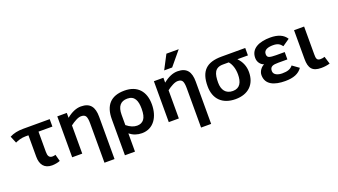

<svg xmlns="http://www.w3.org/2000/svg" viewBox="-76 -1417 3974 2258"><g transform="rotate(-20 1911.0 -288.0)"><path d="M162 -419H200V-152C200 -51.1 246.3 9 342 9C375.9 9 420.5 0.6 443 -10L420 -95C408.7 -90.3 396 -88 382 -88C339.3 -88 326 -116.1 326 -165V-419H500V-512H168C101.3 -512 44.7 -499.7 -2 -475L34 -388C64.5 -402.3 111.4 -419 162 -419Z M894 -527C836.7 -527 776.7 -501.7 714 -451V-512H595V0H721V-353C744.3 -371 768.3 -386.3 793 -399C817.7 -411.7 839.3 -418 858 -418C886.7 -418 905.8 -409.3 915.5 -392C925.2 -374.7 930 -344.7 930 -302V190H1056V-340C1056 -461.4 1010.5 -527 894 -527Z M1689 -265C1689 -426.9 1601.9 -527 1439 -527C1266.5 -527 1186 -432.5 1186 -261V190H1312V-38C1356.7 -2.7 1407.7 15 1465 15C1611.6 15 1689 -110.2 1689 -265ZM1558 -257C1558 -195.7 1547.8 -152.2 1527.5 -126.5C1507.2 -100.8 1478.7 -88 1442 -88C1399.3 -88 1356 -106 1312 -142V-271C1312 -375 1354.3 -427 1439 -427C1531 -427 1558 -357 1558 -257Z M2103 -527C2045.7 -527 1985.7 -501.7 1923 -451V-512H1804V0H1930V-353C1953.3 -371 1977.3 -386.3 2002 -399C2026.7 -411.7 2048.3 -418 2067 -418C2095.7 -418 2114.8 -409.3 2124.5 -392C2134.2 -374.7 2139 -344.7 2139 -302V190H2265V-340C2265 -461.4 2219.5 -527 2103 -527ZM2061 -590 2207 -766H2053L1961 -590Z M2377 -240C2377 -78 2474.4 15 2637 15C2794.2 15 2892 -75.9 2892 -232C2892 -304 2866.3 -366.3 2815 -419H2947V-512H2651C2461.4 -512 2377 -429.6 2377 -240ZM2761 -249C2761 -153.5 2728.7 -86 2639 -86C2549.1 -86 2508 -148.4 2508 -237C2508 -348 2529.7 -419 2635 -419H2707C2741.3 -379.8 2761 -319.6 2761 -249Z M3256 -82C3202.3 -82 3148 -101.4 3148 -150C3148 -206.7 3187.3 -216 3253 -216H3367V-308H3258C3220 -308 3192.2 -311 3174.5 -317C3156.8 -323 3148 -337.7 3148 -361C3148 -415.5 3203.5 -431 3264 -431C3322.8 -431 3350.2 -412.8 3376 -378L3464 -439C3428 -497.7 3361 -527 3263 -527C3131.1 -527 3017 -482.3 3017 -362C3017 -306.6 3049.9 -269.7 3090 -255C3054.1 -240.6 3017 -194.6 3017 -146C3017 -25.3 3125 15 3258 15C3361.6 15 3430.4 -12.8 3471 -73L3389 -132C3360.1 -95.2 3320.5 -82 3256 -82Z M3684 -165V-512H3558V-152C3558 -36.6 3596.7 15 3708 15C3746.7 15 3783 10 3817 0L3788 -95C3772.7 -89 3754.7 -86 3734 -86C3688.4 -86 3684 -114.4 3684 -165Z"/></g></svg>

Font: Fog Sans
Style: Bold
Weight: 700
Foundry: Intel Corporation
Version: Version 1.00